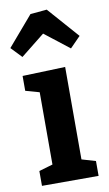

<svg xmlns="http://www.w3.org/2000/svg" viewBox="-97 -867 518 913"><g transform="rotate(-10 162.0 -410.5)"><path d="M44.3 -619.7 -5 -671.3 117.3 -814 197 -821.3 329.3 -671.3 278.7 -619.7 110.3 -751 207.3 -749.7ZM236 -81.7 225.7 -94.3 302.7 -71.7V0H29.3V-71.7L106.3 -94.3L96 -81.7V-447L105 -437.7L29.3 -459V-530.7L236 -537.7Z"/></g></svg>

Font: Bitter Thin
Style: Regular
Weight: 100
Designer: Sol Matas, and Bitter project Authors
Foundry: Sol Matas
Version: Version 2.002